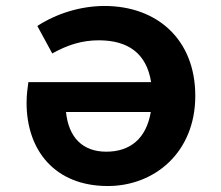

<svg xmlns="http://www.w3.org/2000/svg" viewBox="-20 -609 740 643"><path d="M330 -589C249 -589 168 -563 105 -522L155 -430C207 -459 255 -474 311 -474C409 -474 471 -430 486 -334H75C73 -320 69 -292 69 -265C69 -105 164 14 341 14C497 14 634 -98 634 -288C634 -478 505 -589 330 -589ZM336 -101C258 -101 210 -147 201 -234H485C470 -145 416 -101 336 -101Z"/></svg>

Font: Kawkab Mono
Style: Bold
Weight: 700
Monospace: yes
Designer: Abdullah Arif
Foundry: Abdullah Arif
Version: Version 1.000;PS 000.500;hotconv 1.0.88;makeotf.lib2.5.64775